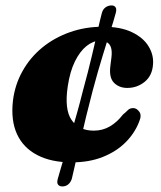

<svg xmlns="http://www.w3.org/2000/svg" viewBox="-20 -584 577 690"><path d="M530 -353.5Q527.5 -312.5 500.2 -290.2Q473 -268 437.5 -268Q408.5 -268 390 -286.2Q371.5 -304.5 376.5 -346L380.5 -378Q383 -399 379.2 -412Q375.5 -425 365.5 -431.2Q355.5 -437.5 338.5 -437.5Q315 -437.5 291.2 -418.8Q267.5 -400 249.5 -363.8Q231.5 -327.5 223.5 -274Q211 -191 237.2 -152.8Q263.5 -114.5 317 -114.5Q349 -114.5 375 -129.8Q401 -145 421.5 -172Q431.5 -180 439.2 -188Q447 -196 460 -195.5Q471.5 -195 480.8 -182.2Q490 -169.5 480 -146.5Q464 -105 430.8 -72Q397.5 -39 349 -19.8Q300.5 -0.5 237.5 -0.5Q164 -0.5 113.8 -26.8Q63.5 -53 41 -102.2Q18.5 -151.5 26.5 -222Q33.5 -279.5 60.8 -328.2Q88 -377 131.5 -412.8Q175 -448.5 230.8 -468.2Q286.5 -488 350.5 -488Q413 -488 453.8 -468.5Q494.5 -449 513.5 -418.2Q532.5 -387.5 530 -353.5ZM312.5 -256Q299.5 -206 289.5 -165.2Q279.5 -124.5 272 -90.8Q264.5 -57 258.2 -29.8Q252 -2.5 247.2 19.2Q242.5 41 238 59Q233.5 72 224.8 79Q216 86 204 86Q193.5 86 188.5 79.2Q183.5 72.5 188 57.5Q192 43.5 197 26.2Q202 9 208.2 -11.8Q214.5 -32.5 222 -57.8Q229.5 -83 238.2 -113Q247 -143 257 -178.5Q267 -214 277.5 -256Q287.5 -293.5 295.8 -325Q304 -356.5 310.2 -383.5Q316.5 -410.5 321.8 -433Q327 -455.5 331 -474.2Q335 -493 338.8 -508.5Q342.5 -524 346 -537Q349.5 -550.5 359.2 -557.5Q369 -564.5 381 -564.5Q391 -564.5 395.5 -557.5Q400 -550.5 395.5 -535.5Q392 -523 387.5 -507.5Q383 -492 377 -473.5Q371 -455 364 -432.5Q357 -410 348.8 -383.2Q340.5 -356.5 331.5 -325Q322.5 -293.5 312.5 -256Z"/></svg>

Font: Fraunces Black
Style: Italic
Weight: 900
Italic angle: -16°
Version: Version 1.000;[b76b70a41]